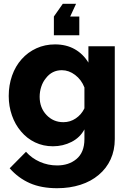

<svg xmlns="http://www.w3.org/2000/svg" viewBox="-20 -769 680 1012"><path d="M264 -682V-583H398V-682H350L381 -749H311ZM425 -87V-36Q425 35 382 70Q342 103 281 103Q233 103 190 84Q147 65 117 31L31 118Q77 170 137.5 196.5Q198 223 281 223Q348 223 404 205Q460 187 500 153Q541 119 563 71Q585 23 585 -36V-525H446V-439Q418 -485 373.5 -510Q329 -535 270 -535Q217 -535 172 -514.5Q127 -494 94 -457Q61 -420 43.5 -370Q26 -320 26 -263Q26 -209 43 -160.5Q60 -112 91 -76Q122 -39 165 -18.5Q208 2 259 2Q312 2 357 -21Q402 -44 425 -87ZM225 -163Q189 -201 189 -259Q189 -286 197.5 -312Q206 -338 222 -357Q254 -399 306 -399Q343 -399 376 -374Q409 -349 425 -308V-198Q409 -165 379.5 -145Q350 -125 314 -125Q261 -125 225 -163Z"/></svg>

Font: RT Raleway ExtraBold
Style: Regular
Weight: 400
Designer: Matt McInerney, Pablo Impallari, Rodrigo Fuenzalida — Edited by Milan Moffatt in April 2016
Foundry: Matt McInerney, Pablo Impallari, Rodrigo Fuenzalida — Edited by Milan Moffatt in April 2016
Version: Version 3.001